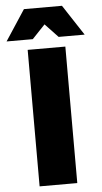

<svg xmlns="http://www.w3.org/2000/svg" viewBox="-104 -1013 556 1051"><g transform="rotate(-5 173.5 -487.0)"><path d="M70 0H277V-750H70ZM-41 -806H103L174 -881L245 -806H388L278 -974H69Z"/></g></svg>

Font: Bounded
Style: Bold
Weight: 700
Designer: Vlad Churkin
Version: Version 3.0